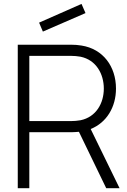

<svg xmlns="http://www.w3.org/2000/svg" viewBox="-20 -984 666 1004"><path d="M427.1 -915.6 406.3 -963.5 184.4 -865.6 204.2 -818.8ZM605.2 0 454.2 -309.4C537.5 -342.7 586.5 -424 586.5 -520.8C586.5 -636.5 518.8 -728.1 406.3 -745.8C387.5 -749 370.8 -750 356.2 -750H72.9V0H133.3V-292.7H356.2C366.7 -292.7 379.2 -293.8 392.7 -294.8L535.4 0ZM355.2 -351H133.3V-691.7H355.2C366.7 -691.7 384.4 -690.6 401 -687.5C482.3 -670.8 522.9 -597.9 522.9 -520.8C522.9 -443.8 482.3 -371.9 401 -355.2C384.4 -352.1 366.7 -351 355.2 -351Z"/></svg>

Font: Manrope3 Light
Style: Regular
Weight: 300
Designer: Mikhail Sharanda
Foundry: Mikhail Sharanda
Version: Version 3.000;PS 003.000;hotconv 1.0.88;makeotf.lib2.5.64775